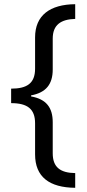

<svg xmlns="http://www.w3.org/2000/svg" viewBox="-20 -735 413 914"><path d="M338 159V89C267 88 231 61 231 -5V-153C231 -222 201 -263 128 -276V-281C199 -294 231 -334 231 -404V-551C231 -617 270 -643 338 -645V-715C218 -714 147 -662 147 -557V-408C147 -338 108 -313 33 -313V-244C111 -244 147 -216 147 -148V0C147 107 215 158 338 159Z"/></svg>

Font: Noto Sans Lao SemiCondensed
Style: Regular
Weight: 400
Width: 4
Designer: Monotype Design Team
Foundry: Monotype Imaging Inc.
Version: Version 2.003